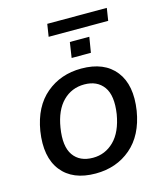

<svg xmlns="http://www.w3.org/2000/svg" viewBox="-116 -857 812 953"><g transform="rotate(-15 290.5 -381.0)"><path d="M258 9Q140 9 83 -63.5Q26 -136 46 -266Q66 -387 141 -450Q216 -513 322 -513Q440 -513 497 -440.5Q554 -368 534 -239Q514 -118 439.5 -54.5Q365 9 258 9ZM265 -70Q328 -70 373.5 -115Q419 -160 434 -249Q448 -342 415 -387.5Q382 -433 316 -433Q251 -433 206 -388Q161 -343 147 -256Q132 -163 164.5 -116.5Q197 -70 265 -70ZM207 -707 217 -771H523L513 -707ZM290 -576 302 -655H402L389 -576Z"/></g></svg>

Font: Mulish SemiBold
Style: Italic
Weight: 600
Italic angle: -9°
Designer: Vernon Adams
Foundry: Vernon Adams
Version: Version 3.603; ttfautohint (v1.8.3)